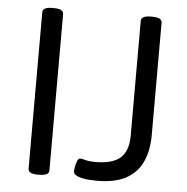

<svg xmlns="http://www.w3.org/2000/svg" viewBox="-51 -752 786 808"><g transform="rotate(5 342.0 -348.0)"><path d="M137 2Q97 2 97 -20V-680Q97 -702 137 -702H145Q185 -702 185 -680V-20Q185 2 145 2ZM389 6Q375 6 357.5 5Q340 4 324 0.5Q308 -3 298 -9.5Q288 -16 288 -26Q288 -28 290 -41.5Q292 -55 297 -68Q302 -81 310 -81Q316 -81 332.5 -76.5Q349 -72 373 -72Q447 -72 480 -101.5Q513 -131 513 -195V-680Q513 -702 553 -702H561Q601 -702 601 -680V-205Q601 -142 580 -94.5Q559 -47 512.5 -20.5Q466 6 389 6Z"/></g></svg>

Font: Asap
Style: Regular
Weight: 400
Designer: Pablo Cosgaya
Foundry: Omnibus-Type
Version: Version 3.001